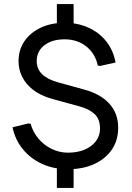

<svg xmlns="http://www.w3.org/2000/svg" viewBox="-20 -826 654 952"><path d="M262 106V-40H345V106ZM262 -659V-806H345V-659ZM317 13Q247 13 189.5 -13Q132 -39 93.5 -86Q55 -133 42 -195L121 -214L132 -212Q143 -172 170 -139.5Q197 -107 235.5 -88Q274 -69 317 -69Q364 -69 399.5 -84Q435 -99 455.5 -126Q476 -153 476 -188Q476 -235 449.5 -260Q423 -285 376 -298L241 -335Q158 -358 115 -408Q72 -458 72 -523Q72 -579 101 -621.5Q130 -664 181.5 -688.5Q233 -713 301 -713Q366 -713 419.5 -688.5Q473 -664 507.5 -620Q542 -576 553 -516L476 -499L465 -501Q452 -561 407.5 -596Q363 -631 300 -631Q238 -631 200 -601.5Q162 -572 162 -523Q162 -484 189 -458Q216 -432 267 -418L401 -381Q480 -359 523 -311Q566 -263 566 -193Q566 -131 535 -85Q504 -39 448 -13Q392 13 317 13Z"/></svg>

Font: Fustat Medium
Style: Regular
Weight: 500
Designer: Mohamed Gaber, Khaled Hosny, Laura Garcia Mut
Foundry: Kief Type Foundry, Alif Type Foundry, Hard Type Foundry
Version: Version 1.007